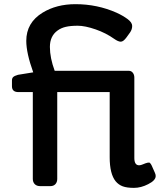

<svg xmlns="http://www.w3.org/2000/svg" viewBox="-20 -889 789 917"><path d="M621.6 -134.3Q621.6 -99.6 644.5 -99.6Q652.3 -99.6 662.1 -104Q690.4 -116.2 695.8 -111.1Q701.2 -106 704.6 -98.1L719.7 -64Q723.6 -55.7 723.6 -48.3Q723.6 -27.3 687.5 -9.3Q653.3 8.3 619.9 8.3Q586.4 8.3 566.4 1Q546.4 -6.3 532.2 -23.4Q503.9 -58.6 503.9 -137.7V-449.2H253.4V-34.7Q253.4 -19 244.6 -9.5Q235.8 0 220.2 0H172.4Q155.3 0 146 -9.5Q136.7 -19 136.7 -34.7V-449.2H67.9Q37.1 -449.2 37.1 -477.1V-504.4Q37.1 -515.6 43.2 -521.2Q49.3 -526.9 65.9 -531.7L138.7 -543.5Q105.5 -635.7 105.5 -693.8Q105.5 -780.8 183.6 -828.6Q250 -869.1 340.3 -869.1Q444.8 -869.1 537.1 -828.1Q566.9 -814.5 589.1 -798.1Q611.3 -781.7 611.3 -765.1Q611.3 -748.5 601.1 -733.9L584.5 -710.9Q569.3 -689.9 556.9 -689.9Q544.4 -689.9 525.1 -703.6Q505.9 -717.3 483.4 -728.8Q460.9 -740.2 437 -748.5Q386.2 -766.1 351.3 -766.1Q316.4 -766.1 293.9 -760.7Q271.5 -755.4 254.9 -743.2Q218.3 -716.8 218.3 -664.8Q218.3 -612.8 241.2 -550.8H595.7Q606.9 -550.8 614.3 -541.5Q621.6 -532.2 621.6 -518.6Z"/></svg>

Font: Capriola
Style: Regular
Weight: 400
Designer: Viktoriya Grabowska
Foundry: Viktoriya Grabowska
Version: Version 1.007